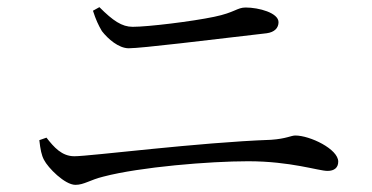

<svg xmlns="http://www.w3.org/2000/svg" viewBox="-20 -626 1040 537"><path d="M726 -533C748 -536 759 -548 759 -564C759 -590 704 -605 667 -605C643 -605 637 -591 579 -579C517 -566 394 -551 351 -551C321 -551 296 -568 258 -606L240 -596C248 -571 255 -556 265 -539C282 -517 312 -491 340 -491C376 -491 562 -514 726 -533ZM90 -234C93 -208 96 -192 103 -179C114 -157 161 -109 191 -109C215 -109 232 -123 269 -132C372 -159 566 -175 674 -175C793 -175 871 -148 896 -148C915 -148 926 -157 926 -174C926 -209 847 -247 806 -247C794 -247 781 -238 738 -235C538 -228 232 -189 188 -189C153 -189 131 -214 110 -241Z"/></svg>

Font: Harano Aji Mincho KR
Style: Regular
Weight: 400
Foundry: Masamichi Hosoda
Version: HaranoAjiMinchoKR-Regular version 20230610;ttx 4.39.4